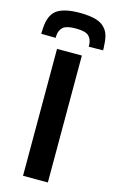

<svg xmlns="http://www.w3.org/2000/svg" viewBox="-178 -970 616 1023"><g transform="rotate(15 129.5 -458.5)"><path d="M61 0V-700H198V0ZM129 -917Q184 -917 221 -906Q258 -895 278 -865.5Q298 -836 299 -782Q300 -775 300 -769Q300 -763 300 -756L221 -755Q221 -763 221 -767Q219 -798 200.5 -814.5Q182 -831 129 -831Q79 -831 60 -814.5Q41 -798 39 -767Q39 -759 39 -755L-41 -756Q-41 -763 -40.5 -769.5Q-40 -776 -40 -782Q-37 -859 2.5 -888Q42 -917 129 -917Z"/></g></svg>

Font: Georama SemiBold
Style: Regular
Weight: 600
Designer: Jean-Baptiste Levee
Foundry: Production Type
Version: Version 1.000